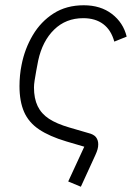

<svg xmlns="http://www.w3.org/2000/svg" viewBox="-20 -544 511 729"><path d="M239 145 300 13 232 -7Q168 -26 128.5 -52.5Q89 -79 71.5 -119Q54 -159 54 -217Q54 -237 56 -258Q58 -279 62 -298Q74 -359 104.5 -410.5Q135 -462 183.5 -493Q232 -524 298 -524Q362 -524 405 -491Q448 -458 461 -405L414 -386Q402 -430 372 -452.5Q342 -475 296 -475Q230 -475 185.5 -431.5Q141 -388 125 -314Q121 -294 117.5 -274.5Q114 -255 111.5 -239Q109 -223 109 -212Q109 -170 123 -141Q137 -112 166 -93Q195 -74 243 -60L315 -39Q336 -34 344.5 -23Q353 -12 353 4Q353 13 350.5 22.5Q348 32 342 45L287 165Z"/></svg>

Font: IBM Plex Sans Light
Style: Italic
Weight: 300
Italic angle: -11.31°
Designer: Mike Abbink, Paul van der Laan, Pieter van Rosmalen
Foundry: Bold Monday
Version: Version 3.201